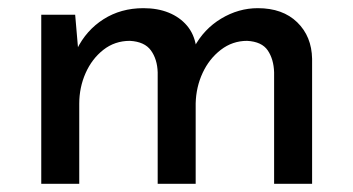

<svg xmlns="http://www.w3.org/2000/svg" viewBox="-20 -450 865 470"><path d="M164 -414 172 -321 168 -329Q191 -376 233.5 -403Q276 -430 331 -430Q366 -430 393 -419Q420 -408 437.5 -387.5Q455 -367 460 -337L455 -334Q479 -379 521.5 -404.5Q564 -430 611 -430Q672 -430 707.5 -395.5Q743 -361 744 -306V0H651V-273Q650 -305 635.5 -326.5Q621 -348 585 -350Q549 -350 520.5 -328Q492 -306 476 -271.5Q460 -237 459 -197V0H366V-273Q365 -305 349.5 -326.5Q334 -348 298 -350Q261 -350 233 -328Q205 -306 189.5 -271Q174 -236 174 -196V0H81V-414Z"/></svg>

Font: Josefin Sans Thin
Style: Regular
Weight: 400
Version: Version 2.000